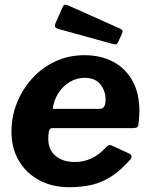

<svg xmlns="http://www.w3.org/2000/svg" viewBox="-20 -770 626 800"><path d="M269.1 10Q197.3 10 143 -19.3Q88.7 -48.6 58.3 -100.6Q27.8 -152.6 27.8 -221.7Q27.8 -283.7 50.2 -340.4Q72.6 -397.1 113.4 -442.3Q154.2 -487.6 209.7 -513.8Q265.1 -540 331.7 -540Q400.9 -540 452.3 -512.3Q503.8 -484.6 532.3 -432.7Q560.8 -380.9 560.8 -307.5Q560.8 -294.2 559.8 -280.1Q558.8 -265.9 556.8 -251.3Q555.8 -242.9 550.8 -239.5Q545.8 -236.2 534.2 -236.2H197.3Q187.1 -236.2 184.1 -223.3Q181.1 -210.5 181.1 -193Q181.1 -145.2 212 -120.1Q242.9 -95 291.1 -95Q329.3 -95 362 -110.6Q394.8 -126.2 426.6 -160.8Q432.1 -166.2 437.4 -165.7Q442.8 -165.2 449.7 -161.8L516.4 -131.1Q536.3 -122.4 522.6 -105.1Q483.2 -60.6 444.8 -35.5Q406.4 -10.4 363.8 -0.2Q321.1 10 269.1 10ZM395.8 -316.4Q406 -316.4 413 -324.7Q419.9 -333.1 419.9 -355.4Q419.9 -390.9 398.3 -418.3Q376.8 -445.7 333 -445.7Q299.8 -445.7 270.9 -428.7Q242.1 -411.6 223.3 -382.2Q204.5 -352.8 199.6 -316.4ZM241.3 -741.3Q244.4 -748.3 249.6 -749.9Q254.8 -751.4 260.4 -749L480.7 -650.6Q487.6 -647.4 489.9 -643Q492.1 -638.6 488.9 -631L471.4 -593.2Q468.2 -586.4 463.4 -585.5Q458.5 -584.7 448.6 -587.1L226.1 -648.6Q213 -652 210.1 -657.3Q207.2 -662.5 210.6 -671.5Z"/></svg>

Font: Libre Franklin Thin
Style: Italic
Weight: 100
Italic angle: -8°
Designer: Pablo Impallari, Rodrigo Fuenzalida, Nhung Nguyen
Foundry: Impallari Type
Version: Version 3.000